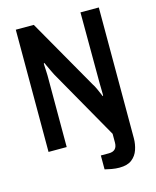

<svg xmlns="http://www.w3.org/2000/svg" viewBox="-127 -772 845 1041"><g transform="rotate(-15 296.0 -252.0)"><path d="M413 182Q392 182 369.5 178Q347 174 332 170V92H377Q424 92 424 44V-5L201 -398Q196 -408 187.5 -425.5Q179 -443 172.5 -457.5Q166 -472 166 -472L162 -469Q162 -469 162.5 -456.5Q163 -444 164 -428Q165 -412 165 -401V0H63V-686H164L390 -290Q397 -280 405 -262.5Q413 -245 419 -230.5Q425 -216 425 -216L428 -219Q428 -219 428 -233Q428 -247 427.5 -263.5Q427 -280 427 -287L426 -686H529V48Q529 81 518.5 112Q508 143 483 162.5Q458 182 413 182Z"/></g></svg>

Font: Archivo Narrow SemiBold
Style: Regular
Weight: 600
Designer: Hector Gatti
Foundry: Omnibus-Type
Version: Version 3.002